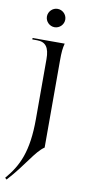

<svg xmlns="http://www.w3.org/2000/svg" viewBox="-99 -692 405 907"><g transform="rotate(10 103.5 -238.0)"><path d="M-5 173 3 180C79 97 112 28 154 0V-416C154 -460 156 -476 162 -500H8V-493H31C72 -493 90 -469 90 -413V-126C90 31 54 104 -5 173ZM101 -568C125 -568 145 -588 145 -612C145 -636 125 -656 101 -656C77 -656 57 -636 57 -612C57 -588 77 -568 101 -568Z"/></g></svg>

Font: Sinistre
Style: Regular
Weight: 400
Designer: Jules Durand
Foundry: Collletttivo
Version: Version 69.420;Glyphs 3.2 (3217)